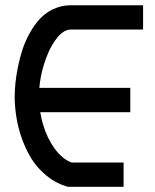

<svg xmlns="http://www.w3.org/2000/svg" viewBox="-20 -722 599 741"><path d="M457 -1H242.2L235.8 -2.9Q193.8 -15.6 159.2 -44.2Q124.5 -72.8 102.3 -108.2Q80.1 -143.6 64.9 -186Q49.8 -228.5 43.5 -268.3Q37.1 -308.1 36.6 -346.2Q36.6 -372.1 39.6 -401.6Q42.5 -431.2 49.6 -465.6Q56.6 -500 67.4 -532.5Q78.1 -564.9 95.5 -595.7Q112.8 -626.5 134 -649.4Q155.3 -672.4 185.1 -686.5Q214.8 -700.7 249.5 -701.7H532.2V-607.9H251Q222.2 -606.9 193.6 -566.9Q165 -526.9 147.5 -466.3Q135.3 -424.3 131.8 -382.8H482.9V-289.1H135.3Q139.2 -265.6 146 -242.2Q161.1 -189.9 190.7 -148.9Q220.2 -107.9 256.8 -94.7H457Z"/></svg>

Font: GokturkKurgu
Style: Regular
Weight: 400
Designer: facebook.com/biligbitig
Foundry: facebook.com/biligbitig
Version: Version 1.0